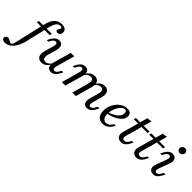

<svg xmlns="http://www.w3.org/2000/svg" viewBox="16 -1695 2951 2951"><g transform="rotate(45 1491.0 -219.5)"><path d="M-79 192.7Q-109.7 192.7 -127 180.2Q-144.4 167.7 -144.4 146Q-144.4 125.8 -130.6 112.9Q-116.9 100 -96.8 100Q-83.9 100 -72.6 105.2Q-61.3 110.5 -50.8 116.9Q-40.3 123.4 -30.2 128.6Q-20.2 133.9 -10.5 133.9Q4 133.9 14.1 121.4Q24.2 108.9 30.6 79.8L153.2 -440.3Q175.8 -535.5 222.2 -583.1Q268.5 -630.6 341.9 -630.6Q390.3 -630.6 417.3 -610.9Q444.4 -591.1 444.4 -555.6Q444.4 -526.6 426.6 -506.5Q408.9 -486.3 383.1 -486.3Q368.5 -486.3 360.1 -493.1Q351.6 -500 351.6 -512.1Q351.6 -524.2 357.7 -534.7Q363.7 -545.2 369.8 -555.2Q375.8 -565.3 375.8 -575.8Q375.8 -596 344.4 -596Q303.2 -596 277 -562.5Q250.8 -529 234.7 -462.1L140.3 -61.3Q121.8 16.1 88.7 73Q55.6 129.8 13.3 161.3Q-29 192.7 -79 192.7ZM45.2 -378.2 55.6 -414.5H337.1L327.4 -378.2Z M532.3 11.3Q492.7 11.3 468.5 -8.5Q444.4 -28.2 438.3 -63.7Q432.3 -99.2 445.2 -146.8L488.7 -300Q499.2 -336.3 492.3 -355.6Q485.5 -375 462.9 -375Q445.2 -375 429.4 -361.7Q413.7 -348.4 400 -321.8L384.7 -292.7H348.4L366.1 -327.4Q383.1 -358.1 401.2 -380.2Q419.4 -402.4 441.1 -414.1Q462.9 -425.8 490.3 -425.8Q525.8 -425.8 545.6 -408.1Q565.3 -390.3 569 -359.7Q572.6 -329 561.3 -288.7L522.6 -150Q507.3 -96.8 519.4 -68.5Q531.5 -40.3 568.5 -40.3Q598.4 -40.3 623.8 -58.5Q649.2 -76.6 669.4 -112.9L671 -87.9Q644.4 -38.7 609.7 -13.7Q575 11.3 532.3 11.3ZM737.9 11.3Q702.4 11.3 683.1 -6.5Q663.7 -24.2 659.7 -55.2Q655.6 -86.3 666.9 -125L748.4 -414.5H824.2L739.5 -113.7Q729.8 -79 736.3 -59.3Q742.7 -39.5 765.3 -39.5Q783.1 -39.5 798.8 -52.8Q814.5 -66.1 828.2 -92.7L843.5 -121.8H879.8L862.1 -87.1Q846 -56.5 827.4 -34.3Q808.9 -12.1 787.5 -0.4Q766.1 11.3 737.9 11.3Z M1521.8 11.3Q1485.5 11.3 1466.1 -6.5Q1446.8 -24.2 1443.1 -55.2Q1439.5 -86.3 1450 -125L1489.5 -266.1Q1504.8 -319.4 1493.5 -346.8Q1482.3 -374.2 1445.2 -374.2Q1415.3 -374.2 1389.5 -356Q1363.7 -337.9 1341.9 -302.4L1341.1 -326.6Q1367.7 -376.6 1402.8 -401.2Q1437.9 -425.8 1480.6 -425.8Q1519.4 -425.8 1543.1 -406.5Q1566.9 -387.1 1573.4 -351.2Q1579.8 -315.3 1566.1 -268.5L1523.4 -113.7Q1513.7 -79.8 1519.8 -59.7Q1525.8 -39.5 1548.4 -39.5Q1566.9 -39.5 1582.3 -52.8Q1597.6 -66.1 1611.3 -92.7L1626.6 -121.8H1663.7L1645.2 -87.1Q1629 -56.5 1610.9 -34.3Q1592.7 -12.1 1571 -0.4Q1549.2 11.3 1521.8 11.3ZM969.4 0 1053.2 -300.8Q1062.9 -334.7 1056.9 -354.8Q1050.8 -375 1028.2 -375Q1010.5 -375 994.8 -361.7Q979 -348.4 965.3 -322.6L950 -292.7H912.9L931.5 -327.4Q947.6 -358.1 965.7 -380.2Q983.9 -402.4 1006 -414.1Q1028.2 -425.8 1054.8 -425.8Q1091.1 -425.8 1110.5 -408.5Q1129.8 -391.1 1133.5 -360.1Q1137.1 -329 1126.6 -289.5L1045.2 0ZM1196.8 0 1271 -266.1Q1286.3 -319.4 1274.6 -346.8Q1262.9 -374.2 1226.6 -374.2Q1196.8 -374.2 1171 -356.5Q1145.2 -338.7 1123.4 -302.4L1122.6 -326.6Q1149.2 -376.6 1184.7 -401.2Q1220.2 -425.8 1262.1 -425.8Q1300.8 -425.8 1324.6 -406.5Q1348.4 -387.1 1354.8 -351.6Q1361.3 -316.1 1347.6 -268.5L1273.4 0Z M1862.1 11.3Q1799.2 11.3 1764.5 -28.6Q1729.8 -68.5 1729.8 -141.1Q1729.8 -197.6 1749.2 -248.8Q1768.5 -300 1802 -339.9Q1835.5 -379.8 1879 -402.8Q1922.6 -425.8 1970.2 -425.8Q2014.5 -425.8 2037.9 -406Q2061.3 -386.3 2061.3 -348.4Q2061.3 -303.2 2028.6 -263.3Q1996 -223.4 1936.3 -193.1Q1876.6 -162.9 1794.4 -145.2V-174.2Q1856.5 -191.9 1900.4 -217.7Q1944.4 -243.5 1967.3 -275.4Q1990.3 -307.3 1990.3 -343.5Q1990.3 -366.9 1980.6 -379Q1971 -391.1 1953.2 -391.1Q1927.4 -391.1 1901.6 -369.8Q1875.8 -348.4 1854.4 -312.9Q1833.1 -277.4 1820.6 -234.7Q1808.1 -191.9 1808.1 -149.2Q1808.1 -94.4 1829.4 -64.9Q1850.8 -35.5 1889.5 -35.5Q1921 -35.5 1947.6 -54.4Q1974.2 -73.4 1994.4 -111.3H2029.8Q2001.6 -51.6 1958.9 -20.2Q1916.1 11.3 1862.1 11.3Z M2261.3 11.3Q2206.5 11.3 2182.7 -26.2Q2158.9 -63.7 2176.6 -125L2291.9 -537.1Q2312.9 -537.9 2333.1 -541.1Q2353.2 -544.4 2371 -549.2L2250 -113.7Q2239.5 -76.6 2248 -58.5Q2256.5 -40.3 2283.9 -40.3Q2304.8 -40.3 2322.2 -53.2Q2339.5 -66.1 2354 -92.7L2369.4 -121.8H2405.6L2379.8 -71.8Q2366.9 -48.4 2350 -29.4Q2333.1 -10.5 2311.7 0.4Q2290.3 11.3 2261.3 11.3ZM2154 -378.2 2164.5 -414.5H2462.9L2452.4 -378.2Z M2596.8 11.3Q2541.9 11.3 2518.1 -26.2Q2494.4 -63.7 2512.1 -125L2627.4 -537.1Q2648.4 -537.9 2668.5 -541.1Q2688.7 -544.4 2706.5 -549.2L2585.5 -113.7Q2575 -76.6 2583.5 -58.5Q2591.9 -40.3 2619.4 -40.3Q2640.3 -40.3 2657.7 -53.2Q2675 -66.1 2689.5 -92.7L2704.8 -121.8H2741.1L2715.3 -71.8Q2702.4 -48.4 2685.5 -29.4Q2668.5 -10.5 2647.2 0.4Q2625.8 11.3 2596.8 11.3ZM2489.5 -378.2 2500 -414.5H2798.4L2787.9 -378.2Z M2959.7 11.3Q2924.2 11.3 2902.8 -6.9Q2881.5 -25 2877 -56Q2872.6 -87.1 2887.9 -125.8L2952.4 -300Q2965.3 -333.1 2958.1 -354Q2950.8 -375 2927.4 -375Q2909.7 -375 2894 -361.7Q2878.2 -348.4 2864.5 -322.6L2849.2 -292.7H2812.9L2830.6 -327.4Q2858.1 -379.8 2887.5 -402.8Q2916.9 -425.8 2954 -425.8Q2989.5 -425.8 3010.5 -408.1Q3031.5 -390.3 3036.3 -359.3Q3041.1 -328.2 3025 -288.7L2961.3 -114.5Q2948.4 -81.5 2955.2 -60.5Q2962.1 -39.5 2985.5 -39.5Q3021.8 -39.5 3049.2 -92.7L3064.5 -121.8H3100.8L3082.3 -87.1Q3054.8 -34.7 3025.8 -11.7Q2996.8 11.3 2959.7 11.3ZM3020.2 -508.1Q2997.6 -508.1 2981.9 -523.8Q2966.1 -539.5 2966.1 -562.1Q2966.1 -586.3 2984.7 -604Q3003.2 -621.8 3028.2 -621.8Q3050.8 -621.8 3066.5 -606Q3082.3 -590.3 3082.3 -567.7Q3082.3 -544.4 3064.1 -526.2Q3046 -508.1 3020.2 -508.1Z"/></g></svg>

Font: Playfair 9pt
Style: Italic
Weight: 400
Italic angle: -15.6°
Designer: Claus Eggers Sørensen
Foundry: Claus Eggers Sørensen
Version: Version 2.001;gftools[0.9.30]